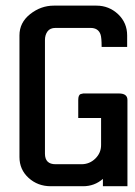

<svg xmlns="http://www.w3.org/2000/svg" viewBox="-20 -645 466 665"><path d="M391.6 -321.3Q421.4 -321.3 421.4 -298.8V0H336.4V-25.4Q307.1 0 268.1 0H155.8Q110.8 0 79.1 -28.8Q47.4 -57.6 47.4 -101.1V-522.5Q47.4 -566.9 84.5 -596.2Q121.6 -625.5 166.5 -625.5H314Q357.4 -625.5 389.2 -595.7Q420.4 -565.9 420.4 -522.5V-482.4H332Q332 -515.1 328.1 -525.9Q320.3 -548.3 293.5 -548.3H172.4Q153.3 -548.3 144.5 -536.1Q135.7 -523.9 135.7 -506.3V-112.8Q135.7 -76.2 172.4 -76.2H262.2Q290 -76.2 310.1 -95.7Q330.1 -115.2 330.1 -142.6V-236.3H251V-298.8Q251 -316.4 259.8 -319.3Q268.6 -322.3 277.3 -321.3Z"/></svg>

Font: Uroob
Style: Regular
Weight: 400
Designer: Hussain K H
Foundry: Swanthanthra Malayalam Computing(http://smc.org.in)
Version: Version 2.0.0+20200101